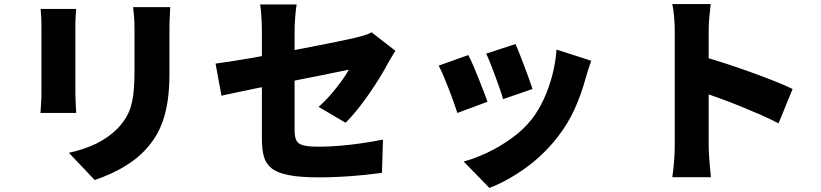

<svg xmlns="http://www.w3.org/2000/svg" viewBox="-20 -821 4040 945"><path d="M818 -786Q817 -764 815.5 -737.5Q814 -711 814 -678Q814 -649 814 -608.5Q814 -568 814 -528Q814 -488 814 -460Q814 -385 805.5 -327Q797 -269 781 -224Q765 -179 742.5 -144Q720 -109 691 -79Q658 -44 614.5 -15.5Q571 13 527 33Q483 53 446 65L319 -69Q397 -86 456.5 -115.5Q516 -145 561 -191Q586 -218 602 -245.5Q618 -273 626.5 -305.5Q635 -338 638.5 -378.5Q642 -419 642 -471Q642 -500 642 -539Q642 -578 642 -616Q642 -654 642 -678Q642 -711 640 -737.5Q638 -764 635 -786ZM355 -777Q354 -758 352.5 -741.5Q351 -725 351 -698Q351 -685 351 -659.5Q351 -634 351 -601Q351 -568 351 -532.5Q351 -497 351 -463Q351 -429 351 -401.5Q351 -374 351 -358Q351 -339 352.5 -312Q354 -285 355 -265H179Q180 -280 182 -308Q184 -336 184 -359Q184 -375 184 -402.5Q184 -430 184 -464Q184 -498 184 -533.5Q184 -569 184 -601.5Q184 -634 184 -659.5Q184 -685 184 -698Q184 -712 183 -735Q182 -758 180 -777Z M1269 -136Q1269 -155 1269 -193Q1269 -231 1269 -280Q1269 -329 1269 -383.5Q1269 -438 1269 -491.5Q1269 -545 1269 -592Q1269 -639 1269 -671Q1269 -689 1268 -713Q1267 -737 1265 -760.5Q1263 -784 1260 -799H1440Q1436 -776 1433 -737.5Q1430 -699 1430 -671Q1430 -639 1430 -598.5Q1430 -558 1430 -512.5Q1430 -467 1430 -420.5Q1430 -374 1430 -330Q1430 -286 1430 -247.5Q1430 -209 1430 -179Q1430 -150 1437.5 -132Q1445 -114 1470 -106.5Q1495 -99 1547 -99Q1597 -99 1651.5 -103.5Q1706 -108 1761 -116Q1816 -124 1865 -134L1860 30Q1821 35 1767.5 40.5Q1714 46 1657.5 49Q1601 52 1552 52Q1458 52 1401.5 41Q1345 30 1316.5 7Q1288 -16 1278.5 -51.5Q1269 -87 1269 -136ZM1926 -571Q1919 -559 1908 -541.5Q1897 -524 1889 -509Q1873 -478 1848 -437.5Q1823 -397 1794 -355.5Q1765 -314 1735.5 -277.5Q1706 -241 1681 -217L1548 -295Q1579 -322 1608 -355.5Q1637 -389 1660.5 -421.5Q1684 -454 1697 -478Q1680 -475 1645 -467.5Q1610 -460 1562 -450.5Q1514 -441 1458.5 -430Q1403 -419 1346.5 -407.5Q1290 -396 1237.5 -385.5Q1185 -375 1141.5 -365.5Q1098 -356 1070 -350L1041 -508Q1071 -512 1117.5 -519Q1164 -526 1220.5 -536Q1277 -546 1338.5 -557.5Q1400 -569 1460 -580.5Q1520 -592 1573 -602.5Q1626 -613 1666.5 -621.5Q1707 -630 1728 -635Q1752 -641 1772.5 -647Q1793 -653 1809 -662Z M2517 -604Q2525 -588 2536.5 -558Q2548 -528 2561 -494.5Q2574 -461 2584.5 -431Q2595 -401 2601 -383L2456 -333Q2451 -352 2441 -381Q2431 -410 2419 -442.5Q2407 -475 2395 -505.5Q2383 -536 2373 -557ZM2890 -522Q2880 -493 2873.5 -473Q2867 -453 2862 -435Q2843 -363 2810.5 -289.5Q2778 -216 2728 -151Q2658 -60 2568.5 4.5Q2479 69 2389 104L2262 -26Q2315 -40 2377 -69Q2439 -98 2497.5 -140Q2556 -182 2597 -234Q2630 -276 2656 -332Q2682 -388 2698.5 -451.5Q2715 -515 2719 -577ZM2285 -550Q2296 -529 2309 -499Q2322 -469 2335 -436Q2348 -403 2360 -372.5Q2372 -342 2379 -320L2231 -265Q2225 -285 2213.5 -317Q2202 -349 2188.5 -384Q2175 -419 2162 -449.5Q2149 -480 2139 -498Z M3301 -100Q3301 -122 3301 -166.5Q3301 -211 3301 -268Q3301 -325 3301 -386.5Q3301 -448 3301 -505Q3301 -562 3301 -606Q3301 -650 3301 -671Q3301 -701 3298 -737Q3295 -773 3289 -801H3478Q3475 -773 3471.5 -740Q3468 -707 3468 -671Q3468 -650 3468 -606Q3468 -562 3468 -505Q3468 -448 3468 -387Q3468 -326 3468 -268.5Q3468 -211 3468 -166.5Q3468 -122 3468 -100Q3468 -87 3469.5 -59.5Q3471 -32 3474 -2Q3477 28 3479 51H3289Q3294 19 3297.5 -25Q3301 -69 3301 -100ZM3432 -544Q3482 -531 3545 -510.5Q3608 -490 3672 -467Q3736 -444 3791.5 -422Q3847 -400 3881 -383L3812 -214Q3770 -236 3720.5 -257.5Q3671 -279 3620.5 -299.5Q3570 -320 3521.5 -337.5Q3473 -355 3432 -369Z"/></svg>

Font: Noto Sans SC Thin Black
Style: Regular
Weight: 900
Version: Version 2.004-H2;hotconv 1.0.118;makeotfexe 2.5.65603